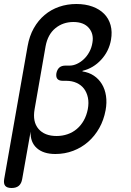

<svg xmlns="http://www.w3.org/2000/svg" viewBox="-33 -760 653 960"><path d="M25 180Q2 180 -7 169Q-16 158 -12 135L105 -529Q114 -580 136 -619Q158 -658 190 -685Q222 -712 262.5 -726Q303 -740 349 -740Q394 -740 429.5 -727Q465 -714 488 -690.5Q511 -667 520 -634Q529 -601 522 -561Q512 -504 473 -461.5Q434 -419 380 -406L379 -403Q412 -398 436.5 -381.5Q461 -365 476.5 -339.5Q492 -314 497 -280.5Q502 -247 495 -209Q486 -160 463.5 -120Q441 -80 408 -51Q375 -22 333 -6Q291 10 244 10Q184 10 151 -19.5Q118 -49 120 -102L78 135Q74 158 61 169Q48 180 25 180ZM315 -432Q333 -432 351.5 -440.5Q370 -449 386 -464Q402 -479 413.5 -500Q425 -521 429 -546Q437 -590 411.5 -620Q386 -650 334 -650Q282 -650 244 -619Q206 -588 195 -529L140 -214Q129 -151 159.5 -115.5Q190 -80 250 -80Q279 -80 305 -89Q331 -98 351.5 -115.5Q372 -133 386 -158Q400 -183 406 -214Q412 -246 406.5 -272Q401 -298 387 -316.5Q373 -335 350 -345.5Q327 -356 298 -356H281Q262 -356 254 -365.5Q246 -375 249 -394Q253 -413 264 -422.5Q275 -432 294 -432Z"/></svg>

Font: Maple Mono
Style: Italic
Weight: 400
Italic angle: -10°
Monospace: yes
Designer: subframe7536
Version: Version 7.300